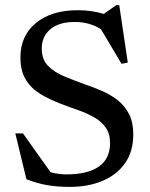

<svg xmlns="http://www.w3.org/2000/svg" viewBox="-20 -721 587 752"><path d="M502 -195Q502 -128 470 -82.2Q438 -36.5 382 -12.8Q326 11 254 11Q204 11 165 4.2Q126 -2.5 83.5 -19L40 -198.5H70L178 -46.5Q208 -38 241 -38Q323 -38 367 -68.5Q411 -99 411 -160.5Q411 -197.5 393.8 -221.8Q376.5 -246 348 -262Q319.5 -278 285.8 -289.8Q252 -301.5 219.5 -314Q175.5 -330.5 139.5 -352Q103.5 -373.5 81.8 -407.8Q60 -442 60 -496.5Q60 -581 120.8 -631Q181.5 -681 284.5 -681Q339.5 -681 386.5 -666.5L435.5 -701H447L480.5 -476L456 -471L375.5 -606.5Q330 -635 274 -635Q210 -635 176.8 -606.2Q143.5 -577.5 143.5 -531Q143.5 -488.5 167.8 -463.5Q192 -438.5 231 -422.2Q270 -406 314.5 -390Q348 -378.5 381.2 -364Q414.5 -349.5 441.8 -327.8Q469 -306 485.5 -274Q502 -242 502 -195Z"/></svg>

Font: Newsreader Text Medium
Style: Regular
Weight: 500
Designer: Hugues Gentile
Foundry: Production Type
Version: Version 1.002